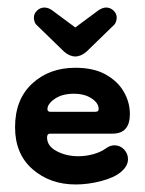

<svg xmlns="http://www.w3.org/2000/svg" viewBox="-20 -480 385 510"><path d="M181 10Q113 10 66.5 -30.5Q20 -71 20 -142Q20 -216 65.5 -258Q111 -300 180 -300Q229 -300 261 -282Q293 -264 309 -236Q325 -208 325 -177Q325 -125 279 -125H113Q105 -125 105 -115Q105 -92 130.5 -78.5Q156 -65 188 -65Q208 -65 228 -70.5Q248 -76 263 -87Q273 -94 284 -94Q299 -94 309.5 -83Q320 -72 320 -57Q320 -39 301 -23Q283 -8 248.5 1Q214 10 181 10ZM233 -183Q235 -183 238.5 -184Q242 -185 242 -191Q242 -206 223.5 -218.5Q205 -231 176 -231Q145 -231 125.5 -217.5Q106 -204 106 -190Q106 -183 114 -183ZM70 -433Q70 -444 78.5 -452Q87 -460 98 -460Q108 -460 118 -453L180 -407L242 -453Q253 -460 262 -460Q273 -460 281.5 -452Q290 -444 290 -433Q290 -428 288 -422Q286 -416 280 -411L210 -343Q195 -330 180 -330Q165 -330 150 -343L80 -411Q74 -416 72 -422Q70 -428 70 -433Z"/></svg>

Font: Dongle
Style: Bold
Weight: 700
Designer: Yanghee Ryu
Foundry: Yanghee Ryu
Version: Version 2.000